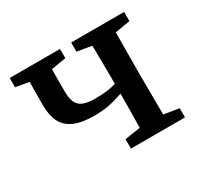

<svg xmlns="http://www.w3.org/2000/svg" viewBox="-109 -621 794 760"><g transform="rotate(-30 288.0 -241.0)"><path d="M228 -185Q172 -185 137.5 -200.5Q103 -216 88 -246.5Q73 -277 73 -324Q73 -363 73.5 -402.5Q74 -442 75 -482H177Q176 -459 175.5 -436Q175 -413 175 -386.5Q175 -360 175 -328Q175 -297 183 -278Q191 -259 211 -250.5Q231 -242 266 -242Q298 -242 320.5 -245Q343 -248 362.5 -254Q382 -260 403 -269V-225Q376 -214 350 -205Q324 -196 295.5 -190.5Q267 -185 228 -185ZM359 0Q360 -25 360.5 -62.5Q361 -100 361.5 -140Q362 -180 362 -213V-270Q362 -303 361.5 -343Q361 -383 360.5 -420.5Q360 -458 359 -482H468Q467 -458 467 -420.5Q467 -383 466.5 -343Q466 -303 466 -270V-213Q466 -180 466.5 -140Q467 -100 467 -62.5Q467 -25 468 0ZM13 -440V-482H243V-440L142 -423H107ZM289 0V-43L393 -59H430L536 -42V0ZM294 -440V-482H536V-440L434 -423H397Z"/></g></svg>

Font: Source Serif 4 18pt Medium
Style: Regular
Weight: 500
Designer: Frank Grießhammer
Foundry: Adobe Systems Incorporated
Version: Version 4.004;hotconv 1.0.116;makeotfexe 2.5.65601